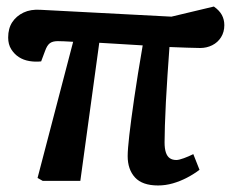

<svg xmlns="http://www.w3.org/2000/svg" viewBox="-20 -554 733 588"><path d="M464 14Q416 14 393.5 -10.5Q371 -35 371 -76Q371 -96 376 -140Q381 -184 391 -253Q401 -322 417 -415Q384 -417 351 -419Q318 -421 284 -423L226 0H111L95 -9L204 -426Q187 -427 176 -427.5Q165 -428 157 -428Q141 -428 132.5 -421.5Q124 -415 118 -398L106 -366Q88 -364 70 -367Q52 -370 38 -379Q24 -388 14.5 -403Q5 -418 5 -439Q5 -467 17.5 -486Q30 -505 52 -515.5Q74 -526 104 -524L505 -503L635 -534Q652 -522 659.5 -508Q667 -494 667 -477Q667 -456 657 -440Q647 -424 630 -415.5Q613 -407 593 -407Q578 -407 552.5 -408Q527 -409 499 -410Q496 -368 493 -324.5Q490 -281 488 -241Q486 -201 485 -169.5Q484 -138 484 -118Q484 -99 488 -87Q492 -75 500 -69.5Q508 -64 520 -64Q528 -64 543 -69.5Q558 -75 572 -82L591 -34Q574 -21 553 -10Q532 1 509.5 7.5Q487 14 464 14Z"/></svg>

Font: Literata 18pt SemiBold
Style: Italic
Weight: 600
Italic angle: -2°
Designer: Latin by Veronika Burian and Jose Scaglione. Greek by Irene Vlachou. Cyrillic by Vera Evstafieva
Foundry: TypeTogether
Version: Version 3.103;gftools[0.9.29]